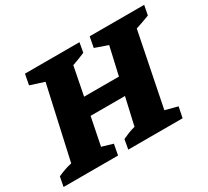

<svg xmlns="http://www.w3.org/2000/svg" viewBox="-166 -865 1163 1074"><g transform="rotate(-30 415.0 -328.5)"><path d="M-35 0 -23 -62Q-1 -72 21.5 -80Q44 -88 68 -93L172 -560L82 -589L95 -657H447L436 -595Q392 -576 353 -563L317 -380H542L583 -560L500 -589L513 -657H865L853 -595Q829 -586 807.5 -578Q786 -570 763 -563L668 -90L748 -69L734 0H383L394 -62Q413 -71 434.5 -79.5Q456 -88 477 -93L517 -269H295L259 -90L330 -69L317 0Z"/></g></svg>

Font: Piazzolla SC ExtraBold
Style: Italic
Weight: 800
Italic angle: -11.3°
Designer: Juan Pablo del Peral
Foundry: Huerta Tipografica
Version: Version 1.330